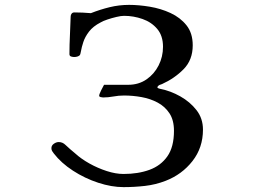

<svg xmlns="http://www.w3.org/2000/svg" viewBox="-20 -760 1040 788"><path d="M813 -228Q813 -154 770 -99Q727 -44 660 -18Q619 -2 575 3Q531 8 487 8Q438 8 383 -10Q328 -28 279.5 -59.5Q231 -91 201 -130Q197 -135 194 -140Q191 -145 191 -152Q191 -163 201 -170Q211 -177 221 -177Q237 -177 249 -165Q267 -148 289 -130Q313 -108 347 -89Q381 -70 418 -58Q455 -46 487 -46Q547 -46 593.5 -63Q640 -80 667 -118.5Q694 -157 694 -223Q694 -267 675.5 -295Q657 -323 627 -339Q597 -355 561 -361.5Q525 -368 489 -368Q467 -368 445.5 -364Q424 -360 403 -360Q399 -360 393 -361.5Q387 -363 387 -367Q387 -373 395 -389Q403 -405 407 -412H506Q549 -412 581 -434Q613 -456 631 -491.5Q649 -527 649 -568Q649 -613 625.5 -641Q602 -669 565 -682Q528 -695 489 -695Q477 -695 458 -690.5Q439 -686 421 -680Q403 -674 393 -668Q362 -652 345.5 -630.5Q329 -609 322 -587.5Q315 -566 312.5 -551Q310 -536 307 -533Q299 -526 284 -526Q279 -526 272 -528Q265 -530 265 -538Q265 -576 267 -615Q269 -654 270 -692Q270 -699 274 -704Q278 -709 285 -709Q319 -709 353 -706Q391 -721 430 -730.5Q469 -740 510 -740Q549 -740 594.5 -732.5Q640 -725 680 -706.5Q720 -688 745.5 -656Q771 -624 771 -574Q771 -514 733.5 -476Q696 -438 645 -415Q642 -414 639.5 -413Q637 -412 634 -411Q626 -406 626 -401Q626 -399 631.5 -397Q637 -395 639 -395Q680 -387 720 -364.5Q760 -342 786.5 -308Q813 -274 813 -228Z"/></svg>

Font: Kaisei Decol Medium
Style: Regular
Weight: 500
Designer: Font-Kai, 金井和夫
Foundry: KAZUO KANAI
Version: Version 5.003